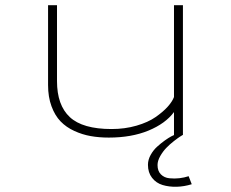

<svg xmlns="http://www.w3.org/2000/svg" viewBox="-20 -521 890 741"><path d="M400 10Q362.5 10 330 4.2Q297.5 -1.5 266.5 -15.8Q235.5 -30 213.8 -52.5Q192 -75 178.8 -110.8Q165.5 -146.5 165.5 -193V-501H200V-208Q200 -115 249.5 -69Q299 -23 410.5 -23Q462 -23 506.8 -36Q551.5 -49 580.2 -69Q609 -89 627 -109Q645 -129 651.5 -146.5V-501H686V0H685Q681 2.5 674.5 6.5Q668 10.5 651.2 23.5Q634.5 36.5 621.8 49.8Q609 63 598.5 81.2Q588 99.5 588 116Q588 139 601 152Q614 165 633.8 167Q653.5 169 672.5 166.8Q691.5 164.5 708 159L720 190Q691 199 661.8 199.8Q632.5 200.5 607.5 193Q582.5 185.5 566.8 165.2Q551 145 551 115Q551 95.5 561.5 76.8Q572 58 586.8 44.8Q601.5 31.5 616.2 21Q631 10.5 641.5 5L652 0H651.5V-88.5Q618.5 -44 553 -17Q487.5 10 400 10Z"/></svg>

Font: League Mono Wide Thin
Style: Regular
Weight: 100
Width: 8
Designer: Tyler Finck
Foundry: The League of Moveable Type / Tyler Finck
Version: Version 2.210